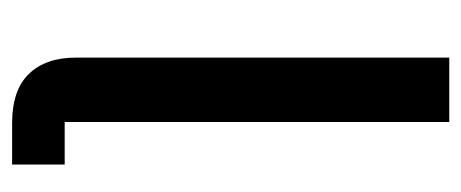

<svg xmlns="http://www.w3.org/2000/svg" viewBox="-248 -532 780 325"><g transform="rotate(90 142.5 -370.0)"><path d="M189 0Q133 0 105.5 -28.5Q78 -57 78 -108V-740H187V-89H259V0Z"/></g></svg>

Font: IBMPlexSans-Medium
Style: Regular
Weight: 500
Designer: Mike Abbink, Paul van der Laan, Pieter van Rosmalen
Foundry: Bold Monday
Version: Version 3.1